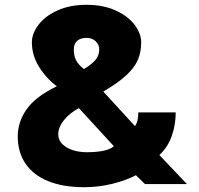

<svg xmlns="http://www.w3.org/2000/svg" viewBox="-20 -768 830 801"><path d="M54 -199Q54 -259 91 -312Q128 -365 217 -408Q173 -441 143 -489Q113 -537 113 -592Q113 -628 140.5 -664.5Q168 -701 220 -724.5Q272 -748 341 -748Q410 -748 462 -724.5Q514 -701 541.5 -664.5Q569 -628 569 -592Q569 -551 555.5 -519Q542 -487 508 -455Q474 -423 411 -386L543 -242Q551 -253 554 -267.5Q557 -282 557 -299H713Q713 -247 696.5 -200.5Q680 -154 645 -121L760 0H585L547 -37Q505 -15 448 -1Q391 13 331 13Q243 13 180.5 -12.5Q118 -38 86 -86Q54 -134 54 -199ZM341 -133Q385 -133 413.5 -139.5Q442 -146 455 -158L309 -317Q270 -296 246.5 -266.5Q223 -237 223 -208Q223 -184 240 -167Q257 -150 284 -141.5Q311 -133 341 -133ZM330 -480Q361 -498 377.5 -517Q394 -536 394 -562Q394 -582 379 -596Q364 -610 341 -610Q316 -610 302 -597.5Q288 -585 288 -562Q288 -535 297.5 -516.5Q307 -498 330 -480Z"/></svg>

Font: Kreadon
Style: Regular
Weight: 400
Designer: kohakuno
Foundry: StudioGnu
Version: Version 1.000;Glyphs 3.1.2 (3151)